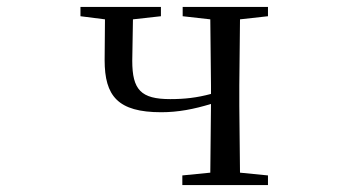

<svg xmlns="http://www.w3.org/2000/svg" viewBox="-20 -536 1040 556"><path d="M509 -489 589 -480 591 -288V-264C550 -253 515 -249 473 -249C388 -249 363 -276 363 -360L365 -480L446 -489V-516H213V-489L284 -480L283 -362C283 -258 321 -211 447 -211C496 -211 542 -220 591 -235L589 -36L508 -28V0H756V-28L675 -36L673 -229V-288L675 -480L756 -489V-516H509Z"/></svg>

Font: Harano Aji Mincho CN
Style: Regular
Weight: 400
Foundry: Masamichi Hosoda
Version: HaranoAjiMinchoCN-Regular version 20230610;ttx 4.39.4